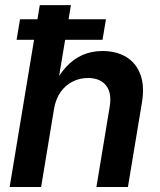

<svg xmlns="http://www.w3.org/2000/svg" viewBox="-20 -748 639 768"><path d="M195.8 -310.5 144.5 0H18.6L139.2 -727.5H263.7L209.5 -402.3H192.4Q215.8 -449.2 244.9 -480.7Q273.9 -512.2 310.1 -528.1Q346.2 -543.9 390.1 -543.9Q445.8 -543.9 485.1 -520Q524.4 -496.1 541.5 -450.4Q558.6 -404.8 547.9 -338.9L491.7 0H365.7L418.5 -319.3Q428.2 -375 404.8 -405.5Q381.3 -436 331.5 -436Q298.8 -436 270.3 -421.6Q241.7 -407.2 222.2 -379.6Q202.6 -352.1 195.8 -310.5ZM46.4 -588.9 60.1 -670.9H403.8L390.1 -588.9Z"/></svg>

Font: Inter 20pt SemiBold
Style: Italic
Weight: 600
Italic angle: -9.3988°
Version: Version 4.001;git-66647c0bb